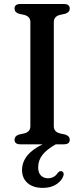

<svg xmlns="http://www.w3.org/2000/svg" viewBox="-20 -720 420 958"><path d="M248.5 -90Q248.5 -62.5 278.5 -54.5L306 -48.5Q328 -41 328 -23Q328 0 299 0H258.5Q214.5 24.5 192.5 52Q170.5 79.5 170.5 115Q170.5 142.5 184.5 156Q198.5 169.5 218.5 169.5Q250.5 169.5 268 143Q277 132 286.5 134Q292 135 295.8 141.2Q299.5 147.5 296 158Q289 180.5 262 199Q235 217.5 194 217.5Q145 217.5 117.5 193.2Q90 169 90 128.5Q90 90 114.8 58Q139.5 26 192.5 0H81.5Q52.5 0 52.5 -23Q52.5 -41 74 -48.5L101.5 -54.5Q131.5 -62.5 131.5 -90V-610Q131.5 -637.5 101.5 -645.5L74 -651.5Q52.5 -659 52.5 -677Q52.5 -700 81.5 -700H299Q328 -700 328 -677Q328 -659 306 -651.5L278.5 -645.5Q248.5 -637.5 248.5 -610Z"/></svg>

Font: Fraunces 9pt Soft
Style: Regular
Weight: 400
Version: Version 1.000;[0bf87f6ff]